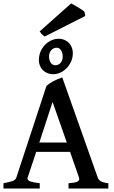

<svg xmlns="http://www.w3.org/2000/svg" viewBox="-20 -1091 657 1111"><path d="M140.1 -64 139.2 -58.1Q139.2 -46.9 155.8 -41Q172.4 -35.2 210 -30.8V0H0V-30.8Q37.1 -37.6 53.7 -43.9Q70.3 -50.3 74.7 -64L249 -594.2Q280.3 -622.1 340.3 -643.1L545.4 -64Q550.3 -49.8 563.5 -42Q576.7 -34.2 606.9 -30.8V0H376.5V-30.8Q409.2 -32.7 423.8 -38.3Q438.5 -43.9 438.5 -55.7Q438.5 -59.6 437 -64L385.3 -212.4H189.5ZM284.2 -501 207.5 -266.1H366.7ZM205.1 -744.1Q205.1 -777.8 221.2 -805.9Q237.3 -834 263.7 -850.3Q290 -866.7 318.8 -866.7Q342.8 -866.7 361.6 -855.7Q380.4 -844.7 390.9 -825.7Q401.4 -806.6 401.4 -783.2Q401.4 -750 385 -722.2Q368.7 -694.3 342.5 -678Q316.4 -661.6 288.6 -661.6Q264.6 -661.6 245.6 -672.1Q226.6 -682.6 215.8 -701.4Q205.1 -720.2 205.1 -744.1ZM263.7 -764.2Q263.7 -742.2 273.9 -727.8Q284.2 -713.4 298.8 -713.4Q318.4 -713.4 330.6 -727.1Q342.8 -740.7 342.8 -763.2Q342.8 -786.1 332.8 -800.5Q322.8 -814.9 308.6 -814.9Q289.1 -814.9 276.4 -800.3Q263.7 -785.6 263.7 -764.2ZM209.5 -909.2 391.6 -1071.3Q414.6 -1059.1 438.5 -1044.4Q462.4 -1029.8 468.8 -1022.9L473.1 -998.5L239.3 -879.9Q226.6 -885.3 209.5 -909.2Z"/></svg>

Font: David Libre Medium
Style: Regular
Weight: 500
Version: Version 1.000